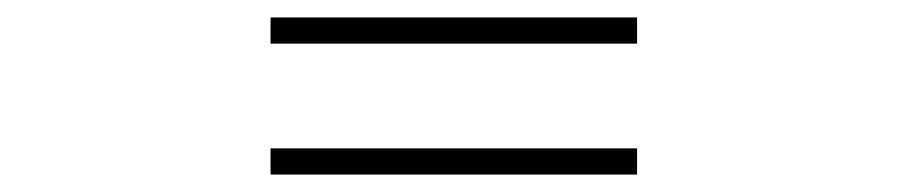

<svg xmlns="http://www.w3.org/2000/svg" viewBox="-20 -490 1040 220"><path d="M290 -470H710V-440H290ZM290 -320H710V-290H290Z"/></svg>

Font: Noto Sans SC Thin
Style: Regular
Weight: 100
Designer: Ryoko NISHIZUKA 西塚涼子 (kana, bopomofo & ideographs); Paul D. Hunt (Latin, Greek & Cyrillic); Sandoll Communications 산돌커뮤니
Foundry: Adobe
Version: Version 2.004-H2;hotconv 1.0.118;makeotfexe 2.5.65603